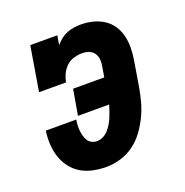

<svg xmlns="http://www.w3.org/2000/svg" viewBox="-104 -633 708 735"><g transform="rotate(-20 250.0 -265.0)"><path d="M208 8Q181 8 154.5 2.5Q128 -3 106 -16Q84 -29 68 -50Q52 -71 44 -95.5Q36 -120 34.5 -147.5Q33 -175 37 -202H161Q159 -191 158.5 -179.5Q158 -168 159 -157Q160 -146 163 -135.5Q166 -125 171.5 -116Q177 -107 187 -102Q197 -97 208 -97Q221 -97 233 -103Q245 -109 254 -119Q263 -129 270 -140.5Q277 -152 282 -164Q287 -176 291 -188Q295 -200 299 -213H172L190 -317H317L324 -360Q327 -374 325.5 -388Q324 -402 316 -413Q308 -424 295.5 -428.5Q283 -433 268 -433Q252 -433 234.5 -428Q217 -423 204 -410.5Q191 -398 183.5 -382Q176 -366 173 -349H63L93 -530H203L197 -492Q207 -504 219 -513.5Q231 -523 245 -528.5Q259 -534 273.5 -536Q288 -538 302 -538Q327 -538 350.5 -532Q374 -526 393.5 -513.5Q413 -501 426 -482Q439 -463 445 -440Q451 -417 451 -392.5Q451 -368 447 -343L429 -234Q424 -205 416 -176.5Q408 -148 395 -121.5Q382 -95 363.5 -70Q345 -45 320 -27Q295 -9 266 -0.5Q237 8 208 8Z"/></g></svg>

Font: Iosevka Curly Slab XBdObl
Style: Regular
Weight: 800
Italic angle: -9°
Monospace: yes
Designer: Belleve Invis
Foundry: Belleve Invis
Version: Version 11.1.0; ttfautohint (v1.8.3)